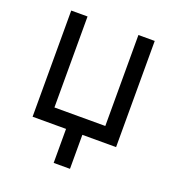

<svg xmlns="http://www.w3.org/2000/svg" viewBox="-131 -648 844 927"><g transform="rotate(20 291.0 -185.0)"><path d="M505.7 -545.5V0H332.4V174.7H248.6V0H76.7V-545.5H160.5V-78.1H421.9V-545.5Z"/></g></svg>

Font: Inter UI
Style: Regular
Weight: 400
Designer: Rasmus Andersson
Foundry: rsms
Version: 3.2;8d6f07862